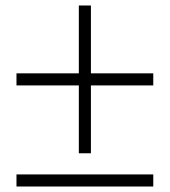

<svg xmlns="http://www.w3.org/2000/svg" viewBox="-20 -722 618 699"><path d="M267 -164V-702H311V-164ZM40 -43V-87H538V-43ZM40 -411V-455H538V-411Z"/></svg>

Font: Libre Bodoni
Style: Italic
Weight: 400
Italic angle: -13°
Designer: Pablo Impallari, Rodrigo Fuenzalida
Foundry: Impallari Type
Version: Version 2.005;gftools[0.9.23]